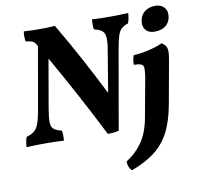

<svg xmlns="http://www.w3.org/2000/svg" viewBox="-97 -794 1178 1143"><g transform="rotate(-10 491.5 -223.0)"><path d="M26 -58Q53 -65 70.5 -78Q88 -91 99 -118.5Q110 -146 119 -196L186 -578Q184 -583 181 -587Q171 -604 159 -609.5Q147 -615 119 -618Q113 -643 118 -679Q141 -677 165 -676.5Q189 -676 213 -676Q237 -676 261.5 -676.5Q286 -677 306 -679Q370 -571 431.5 -457Q493 -343 549 -231L590 -478Q599 -530 597 -557.5Q595 -585 579.5 -598Q564 -611 531 -618Q527 -647 530 -679Q558 -677 586.5 -676.5Q615 -676 636 -676Q662 -676 692.5 -676.5Q723 -677 749 -679Q748 -645 737 -618Q712 -610 697 -596.5Q682 -583 673 -554Q664 -525 655 -473L572 1Q558 6 541 7.5Q524 9 505 9Q440 -120 373 -244.5Q306 -369 235 -494L184 -201Q175 -148 175.5 -119.5Q176 -91 191 -78Q206 -65 239 -58Q242 -44 242 -28.5Q242 -13 241 3Q209 1 178.5 0.5Q148 0 126 0Q100 0 73.5 0.5Q47 1 15 3Q16 -31 26 -58ZM609 247Q587 228 586 190Q647 152 686 94.5Q725 37 740 -52L783 -287Q788 -320 787.5 -338Q787 -356 773.5 -362.5Q760 -369 729 -369Q728 -383 730.5 -398Q733 -413 738 -426Q782 -428 831 -439.5Q880 -451 914 -467Q929 -457 937 -445.5Q945 -434 945.5 -412.5Q946 -391 938 -350L893 -101Q875 -2 841 63.5Q807 129 750.5 172.5Q694 216 609 247ZM885 -542Q850 -542 832 -563.5Q814 -585 820 -620Q826 -655 851.5 -674Q877 -693 916 -693Q950 -693 969 -671Q988 -649 982 -613Q976 -579 951 -560.5Q926 -542 885 -542Z"/></g></svg>

Font: Vollkorn
Style: Bold Italic
Weight: 700
Italic angle: -11°
Designer: Friedrich Althausen
Foundry: Friedrich Althausen
Version: Version 5.000; ttfautohint (v1.8.3)